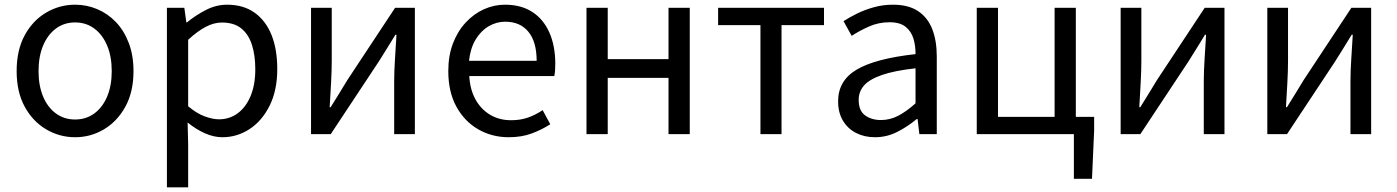

<svg xmlns="http://www.w3.org/2000/svg" viewBox="-20 -577 6011 826"><path d="M303.1 13.4Q236.6 13.4 179 -20.3Q121.4 -54 86.5 -117.6Q51.6 -181.2 51.6 -271Q51.6 -361.9 86.5 -425.7Q121.4 -489.4 179 -523.1Q236.6 -556.8 303.1 -556.8Q352.9 -556.8 398.3 -537.7Q443.7 -518.6 478.8 -481.9Q513.8 -445.3 534 -392.1Q554.3 -338.9 554.3 -271Q554.3 -181.2 519.1 -117.6Q483.8 -54 426.7 -20.3Q369.7 13.4 303.1 13.4ZM303.1 -62.9Q350.2 -62.9 385.7 -88.9Q421.2 -114.9 441 -161.8Q460.7 -208.7 460.7 -271Q460.7 -333.8 441 -380.8Q421.2 -427.8 385.7 -454.2Q350.2 -480.5 303.1 -480.5Q256.1 -480.5 220.6 -454.2Q185.1 -427.8 165.4 -380.8Q145.8 -333.8 145.8 -271Q145.8 -208.7 165.4 -161.8Q185.1 -114.9 220.6 -88.9Q256.1 -62.9 303.1 -62.9Z M698.1 229V-543.4H773L781.7 -480.5H784.1Q821.2 -511.1 865.5 -533.9Q909.9 -556.8 956.9 -556.8Q1027.4 -556.8 1075.5 -522.3Q1123.7 -487.8 1148.3 -426.1Q1172.8 -364.3 1172.8 -280Q1172.8 -187.5 1139.5 -121.5Q1106.3 -55.6 1052.7 -21.1Q999.1 13.4 936.9 13.4Q900.3 13.4 862.2 -3.3Q824.1 -20 787.2 -49.9L789.5 45.2V229ZM922.3 -63.7Q967 -63.7 1002.3 -89.4Q1037.6 -115.2 1057.9 -163.6Q1078.3 -212 1078.3 -278.8Q1078.3 -339.2 1063.7 -384.5Q1049.1 -429.8 1017.8 -454.9Q986.5 -480.1 934.4 -480.1Q900.3 -480.1 864.6 -461.3Q829 -442.4 789.5 -405.9V-119.9Q826.4 -88.7 861 -76.2Q895.6 -63.7 922.3 -63.7Z M1318.1 0V-543.4H1407.2V-316.1Q1407.2 -273.5 1404.3 -220.9Q1401.4 -168.3 1398.3 -115.7H1402.5Q1418.3 -141.1 1438.8 -174.2Q1459.4 -207.3 1474.2 -232.3L1679.7 -543.4H1764.8V0H1675.8V-226.7Q1675.8 -269.9 1679.2 -322.5Q1682.5 -375.1 1685.7 -427.7H1681.1Q1665.9 -402.7 1645.2 -369.2Q1624.6 -335.7 1608.8 -311.1L1402.9 0Z M2168.7 13.4Q2096.5 13.4 2037.4 -20.6Q1978.3 -54.6 1943.4 -118.2Q1908.6 -181.9 1908.6 -271Q1908.6 -337.5 1928.6 -390.1Q1948.7 -442.7 1983.5 -480.1Q2018.4 -517.6 2062 -537.2Q2105.6 -556.8 2152.4 -556.8Q2221.6 -556.8 2269.8 -525.7Q2318 -494.5 2343.4 -437.1Q2368.9 -379.7 2368.9 -301.7Q2368.9 -287.4 2367.9 -274.1Q2367 -260.7 2364.6 -249.7H1998.9Q2002 -192.4 2025.3 -149.8Q2048.7 -107.2 2088.1 -83.5Q2127.4 -59.8 2179.3 -59.8Q2218.8 -59.8 2251.5 -71.2Q2284.1 -82.7 2314.5 -103.1L2347.3 -42.5Q2311.8 -19.4 2268 -3Q2224.2 13.4 2168.7 13.4ZM1997.7 -315.5H2288.7Q2288.7 -397.1 2253.2 -440.3Q2217.8 -483.6 2153.5 -483.6Q2115.5 -483.6 2082.1 -463.9Q2048.7 -444.3 2026.2 -406.9Q2003.7 -369.6 1997.7 -315.5Z M2503.1 0V-543.4H2594.5V-322.5H2856V-543.4H2947.4V0H2856V-241.9H2594.5V0Z M3251.5 0V-469H3069.4V-543.4H3524.9V-469H3342.2V0Z M3744.2 13.4Q3698.9 13.4 3663.1 -4.9Q3627.2 -23.2 3606.4 -57.9Q3585.6 -92.5 3585.6 -141.3Q3585.6 -230.1 3665.5 -277.5Q3745.3 -325 3918.7 -344.2Q3919.1 -379.4 3909.8 -410.5Q3900.5 -441.7 3876.2 -461.5Q3851.9 -481.3 3807 -481.3Q3759.6 -481.3 3718.1 -462.8Q3676.7 -444.3 3644 -422.7L3608.9 -486Q3634 -502.3 3666.8 -518.5Q3699.6 -534.7 3738.9 -545.7Q3778.1 -556.8 3821.5 -556.8Q3888.2 -556.8 3929.8 -529.1Q3971.3 -501.4 3990.7 -451.5Q4010.1 -401.6 4010.1 -334V0H3935.2L3927.5 -64.9H3923.7Q3885.6 -32.7 3840.3 -9.7Q3794.9 13.4 3744.2 13.4ZM3769.8 -60.6Q3809 -60.6 3844.3 -79Q3879.5 -97.4 3918.7 -132.4V-283.2Q3827.7 -273.1 3773.8 -254.3Q3720 -235.5 3697 -209.1Q3674.1 -182.6 3674.1 -147.4Q3674.1 -100.4 3701.9 -80.5Q3729.6 -60.6 3769.8 -60.6Z M4599.9 192.1V0H4182.1V-543.4H4273.5V-74.3H4517V-543.4H4608.3V-74.3H4687.1V-16.5L4677.9 192.1Z M4801.1 0V-543.4H4890.2V-316.1Q4890.2 -273.5 4887.3 -220.9Q4884.4 -168.3 4881.3 -115.7H4885.5Q4901.3 -141.1 4921.8 -174.2Q4942.4 -207.3 4957.2 -232.3L5162.7 -543.4H5247.8V0H5158.8V-226.7Q5158.8 -269.9 5162.2 -322.5Q5165.5 -375.1 5168.7 -427.7H5164.1Q5148.9 -402.7 5128.2 -369.2Q5107.6 -335.7 5091.8 -311.1L4885.9 0Z M5432.1 0V-543.4H5521.2V-316.1Q5521.2 -273.5 5518.3 -220.9Q5515.4 -168.3 5512.3 -115.7H5516.5Q5532.3 -141.1 5552.8 -174.2Q5573.4 -207.3 5588.2 -232.3L5793.7 -543.4H5878.8V0H5789.8V-226.7Q5789.8 -269.9 5793.2 -322.5Q5796.5 -375.1 5799.7 -427.7H5795.1Q5779.9 -402.7 5759.2 -369.2Q5738.6 -335.7 5722.8 -311.1L5516.9 0Z"/></svg>

Font: Noto Sans KR Thin
Style: Regular
Weight: 100
Designer: Ryoko NISHIZUKA 西塚涼子 (kana, bopomofo & ideographs); Paul D. Hunt (Latin, Greek & Cyrillic); Sandoll Communications 산돌커뮤니
Foundry: Adobe
Version: Version 2.004-H2;hotconv 1.0.118;makeotfexe 2.5.65603